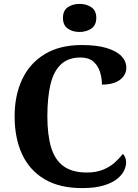

<svg xmlns="http://www.w3.org/2000/svg" viewBox="-20 -955 708 985"><path d="M401 10Q285 10 208 -36Q131 -82 93 -164.5Q55 -247 55 -358Q55 -466 94 -548.5Q133 -631 210 -677.5Q287 -724 400 -724Q477 -724 527.5 -708.5Q578 -693 603 -667Q628 -641 628 -608Q628 -571 596 -546Q564 -521 503 -521Q503 -554 493 -586Q483 -618 459 -639Q435 -660 393 -660Q330 -660 292.5 -624.5Q255 -589 239 -522Q223 -455 223 -358Q223 -262 242.5 -198Q262 -134 306.5 -102Q351 -70 425 -70Q474 -70 509 -84.5Q544 -99 568.5 -121Q593 -143 610 -165Q618 -159 622.5 -147Q627 -135 627 -122Q627 -101 615.5 -78Q604 -55 578 -35Q552 -15 508.5 -2.5Q465 10 401 10ZM388 -791Q352 -791 327.5 -808.5Q303 -826 303 -863Q303 -901 328 -918Q353 -935 389 -935Q423 -935 448.5 -918Q474 -901 474 -863Q474 -826 448.5 -808.5Q423 -791 388 -791Z"/></svg>

Font: Noto Serif Kannada
Style: Bold
Weight: 700
Version: Version 2.003